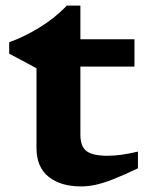

<svg xmlns="http://www.w3.org/2000/svg" viewBox="-20 -657 536 689"><path d="M268.5 -174Q268.5 -131.5 290.5 -114.8Q312.5 -98 366.5 -98Q412.5 -98 475 -113V-53Q421.5 -27.5 385.5 -13.5Q349.5 0.5 322.8 6.2Q296 12 271 12Q198 12 154.5 -22.5Q111 -57 111 -126V-412L13 -464.5V-505.5Q63.5 -523 120 -557.2Q176.5 -591.5 220 -637H268.5V-516H462.5V-418H268.5Z"/></svg>

Font: Newsreader Caption SemiBold
Style: Regular
Weight: 600
Designer: Hugues Gentile
Foundry: Production Type
Version: Version 1.001